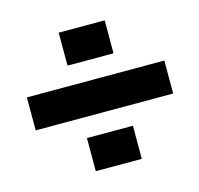

<svg xmlns="http://www.w3.org/2000/svg" viewBox="-82 -677 713 689"><g transform="rotate(-15 274.5 -332.5)"><path d="M192.4 -467.3V-589.8H363.3V-467.3ZM22 -272.5V-395H532.7V-272.5ZM192.4 -75.2V-198.2H363.3V-75.2Z"/></g></svg>

Font: Roboto Slab Black
Style: Regular
Weight: 900
Designer: Google
Version: Version 2.000; ttfautohint (v1.8.1.43-b0c9)